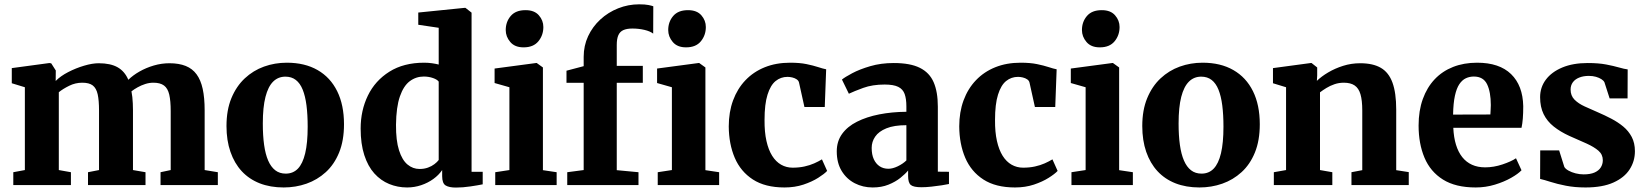

<svg xmlns="http://www.w3.org/2000/svg" viewBox="-20 -856 7616 888"><path d="M41.5 0V-59.5L95 -69.5V-452.5L34.5 -471V-541L208.5 -564.5L217 -563L238 -530L237.5 -481.5Q259.5 -504 295.2 -522.5Q331 -541 369 -552.2Q407 -563.5 436.5 -563.5Q491 -563.5 524 -544.8Q557 -526 573.5 -487Q595 -508 625.2 -525.2Q655.5 -542.5 691.2 -553Q727 -563.5 763.5 -563.5Q807.5 -563.5 838.8 -551Q870 -538.5 889.2 -512.2Q908.5 -486 917.5 -444.8Q926.5 -403.5 926.5 -346V-69.5L987.5 -59.5V0H722.5V-59.5L769.5 -69.5V-342Q769.5 -389.5 762.8 -418.5Q756 -447.5 738.5 -460.5Q721 -473.5 689.5 -473.5Q670.5 -473.5 651.8 -467.5Q633 -461.5 616.5 -452.2Q600 -443 588 -433.5Q590.5 -421.5 592 -407.2Q593.5 -393 594.2 -378Q595 -363 595 -346.5V-69.5L653 -59.5V0H387V-59.5L438 -69.5V-345Q438 -391.5 431.8 -419.8Q425.5 -448 409 -460.8Q392.5 -473.5 360.5 -473.5Q328.5 -473.5 299.8 -459.2Q271 -445 252 -429.5V-69.5L308 -59.5V0Z M1027.5 -273Q1027.5 -347 1050.2 -402Q1073 -457 1112 -493.5Q1151 -530 1201 -548Q1251 -566 1306.5 -566Q1389.5 -566 1448.8 -532Q1508 -498 1539.5 -434.2Q1571 -370.5 1571 -281.5Q1571 -206 1548.5 -150.8Q1526 -95.5 1486.8 -59.8Q1447.5 -24 1397.5 -6.5Q1347.5 11 1292 11Q1230 11 1181 -8.2Q1132 -27.5 1098 -64.2Q1064 -101 1045.8 -153.8Q1027.5 -206.5 1027.5 -273ZM1301.5 -53Q1335.5 -53 1357.8 -76Q1380 -99 1391.5 -147Q1403 -195 1403 -270Q1403 -325.5 1397.5 -368.5Q1392 -411.5 1380 -441.2Q1368 -471 1348.2 -486.2Q1328.5 -501.5 1300 -501.5Q1266.5 -501.5 1243.2 -478.5Q1220 -455.5 1207.8 -407.8Q1195.5 -360 1195.5 -285Q1195.5 -229 1201.5 -186Q1207.5 -143 1220.2 -113.5Q1233 -84 1253 -68.5Q1273 -53 1301.5 -53Z M1863 11Q1819 11 1780 -5Q1741 -21 1711.2 -54Q1681.5 -87 1664.8 -138.8Q1648 -190.5 1648 -261.5Q1648 -345 1681.5 -414Q1715 -483 1781 -524.5Q1847 -566 1942 -566Q1960.5 -566 1978 -563.5Q1995.5 -561 2009 -557.5V-727.5L1914.5 -741.5V-798L2127 -819.5H2133L2161 -797.5V-61.5H2212.5V-3.5Q2191 1 2155.8 6.2Q2120.5 11.5 2088.5 11.5Q2057.5 11.5 2041.2 1.8Q2025 -8 2025 -41.5V-69.5Q2009.5 -46.5 1984.2 -28.2Q1959 -10 1927.8 0.5Q1896.5 11 1863 11ZM1920.5 -74.5Q1942 -74.5 1959.2 -80.8Q1976.5 -87 1989.2 -96.8Q2002 -106.5 2009 -116V-478.5Q2002.5 -488 1982.8 -495Q1963 -502 1940 -502Q1904 -502 1875.2 -480.5Q1846.5 -459 1829.5 -410Q1812.5 -361 1811.5 -279Q1811 -206 1825.5 -160.8Q1840 -115.5 1864.8 -95Q1889.5 -74.5 1920.5 -74.5Z M2270.5 0V-59.5L2336 -69.5V-452.5L2267.5 -472V-539L2459 -564.5H2462.5L2491 -544V-69L2554.5 -59.5V0ZM2401 -637Q2361 -637 2340 -661.8Q2319 -686.5 2319 -717Q2319 -755 2342 -782Q2365 -809 2410 -809H2411Q2451.5 -809 2472.2 -785.2Q2493 -761.5 2493 -731Q2493 -693 2470 -665Q2447 -637 2402 -637Z M2603.5 0V-59.5L2679.5 -69.5V-473H2600V-529L2679.5 -550V-593Q2679.5 -644.5 2700 -688.5Q2720.5 -732.5 2756.5 -765.8Q2792.5 -799 2839 -817.5Q2885.5 -836 2936 -836Q2963.5 -836 2979.2 -832.8Q2995 -829.5 3001.5 -827L3001 -700.5Q2987 -711.5 2960.5 -717.8Q2934 -724 2905 -724Q2879 -724 2863 -716.8Q2847 -709.5 2839.8 -693Q2832.5 -676.5 2832.5 -648V-551.5H2953V-473H2832.5V-69L2933 -59.5V0ZM3022 0V-59.5L3087.5 -69.5V-452.5L3019 -472V-539L3210.5 -564.5H3214L3242.5 -544V-69L3306 -59.5V0ZM3152.5 -637Q3112.5 -637 3091.5 -661.8Q3070.5 -686.5 3070.5 -717Q3070.5 -755 3093.5 -782Q3116.5 -809 3161.5 -809H3162.5Q3203 -809 3223.8 -785.2Q3244.5 -761.5 3244.5 -731Q3244.5 -693 3221.5 -665Q3198.5 -637 3153.5 -637Z M3608.5 11Q3519 11 3462.2 -25.8Q3405.5 -62.5 3378.2 -126.2Q3351 -190 3350.5 -271.5Q3350.5 -337.5 3370.5 -391.8Q3390.5 -446 3427.8 -485Q3465 -524 3517.2 -545Q3569.5 -566 3634.5 -566Q3679 -566 3710.2 -559.5Q3741.5 -553 3763.5 -545.8Q3785.5 -538.5 3801 -535.5L3794.5 -361H3700.5L3675.5 -474Q3673.5 -483 3664.8 -489Q3656 -495 3644.2 -497.8Q3632.5 -500.5 3622.5 -500.5Q3591 -500.5 3567.2 -481.2Q3543.5 -462 3529.8 -418.2Q3516 -374.5 3516 -301Q3515.5 -245.5 3524.8 -204.2Q3534 -163 3551.2 -135.5Q3568.5 -108 3592.8 -94.2Q3617 -80.5 3646 -80.5Q3675.5 -80.5 3700.5 -86Q3725.5 -91.5 3745.8 -100.5Q3766 -109.5 3781.5 -119L3805.5 -65.5Q3792.5 -51.5 3764 -33.5Q3735.5 -15.5 3695.8 -2.2Q3656 11 3608.5 11Z M4016 11Q3971 11 3933.2 -8.5Q3895.5 -28 3872.8 -65.2Q3850 -102.5 3850 -156Q3850 -202.5 3874.8 -236.8Q3899.5 -271 3943.8 -293.2Q3988 -315.5 4046.5 -327Q4105 -338.5 4172 -339V-364Q4172 -399 4164 -421.2Q4156 -443.5 4134.5 -454.2Q4113 -465 4071.5 -465Q4015 -465 3972.5 -449.5Q3930 -434 3906 -422.5L3874 -488Q3887 -499 3921.2 -517.2Q3955.5 -535.5 4005 -550Q4054.5 -564.5 4113.5 -564.5Q4190 -564.5 4234.5 -542.2Q4279 -520 4298.2 -475.5Q4317.5 -431 4317.5 -362.5V-62L4369 -61.5V-5Q4358 -2.5 4335.8 1Q4313.5 4.5 4288 7.2Q4262.5 10 4241.5 10Q4205 10 4192.5 -0.5Q4180 -11 4180 -42V-67.5Q4167.5 -52 4144.5 -33.5Q4121.5 -15 4089.2 -2Q4057 11 4016 11ZM4089 -75.5Q4108.5 -75.5 4132 -86.8Q4155.5 -98 4172 -114V-277Q4115 -277 4079.5 -262.5Q4044 -248 4027.8 -224.2Q4011.5 -200.5 4011.5 -172Q4011.5 -141 4021.2 -119.8Q4031 -98.5 4048.2 -87Q4065.5 -75.5 4089 -75.5Z M4674.5 11Q4585 11 4528.2 -25.8Q4471.5 -62.5 4444.2 -126.2Q4417 -190 4416.5 -271.5Q4416.5 -337.5 4436.5 -391.8Q4456.5 -446 4493.8 -485Q4531 -524 4583.2 -545Q4635.5 -566 4700.5 -566Q4745 -566 4776.2 -559.5Q4807.5 -553 4829.5 -545.8Q4851.5 -538.5 4867 -535.5L4860.5 -361H4766.5L4741.5 -474Q4739.5 -483 4730.8 -489Q4722 -495 4710.2 -497.8Q4698.5 -500.5 4688.5 -500.5Q4657 -500.5 4633.2 -481.2Q4609.5 -462 4595.8 -418.2Q4582 -374.5 4582 -301Q4581.5 -245.5 4590.8 -204.2Q4600 -163 4617.2 -135.5Q4634.5 -108 4658.8 -94.2Q4683 -80.5 4712 -80.5Q4741.5 -80.5 4766.5 -86Q4791.5 -91.5 4811.8 -100.5Q4832 -109.5 4847.5 -119L4871.5 -65.5Q4858.5 -51.5 4830 -33.5Q4801.5 -15.5 4761.8 -2.2Q4722 11 4674.5 11Z M4935.5 0V-59.5L5001 -69.5V-452.5L4932.5 -472V-539L5124 -564.5H5127.5L5156 -544V-69L5219.5 -59.5V0ZM5066 -637Q5026 -637 5005 -661.8Q4984 -686.5 4984 -717Q4984 -755 5007 -782Q5030 -809 5075 -809H5076Q5116.5 -809 5137.2 -785.2Q5158 -761.5 5158 -731Q5158 -693 5135 -665Q5112 -637 5067 -637Z M5263 -273Q5263 -347 5285.8 -402Q5308.5 -457 5347.5 -493.5Q5386.5 -530 5436.5 -548Q5486.5 -566 5542 -566Q5625 -566 5684.2 -532Q5743.5 -498 5775 -434.2Q5806.5 -370.5 5806.5 -281.5Q5806.5 -206 5784 -150.8Q5761.5 -95.5 5722.2 -59.8Q5683 -24 5633 -6.5Q5583 11 5527.5 11Q5465.5 11 5416.5 -8.2Q5367.5 -27.5 5333.5 -64.2Q5299.5 -101 5281.2 -153.8Q5263 -206.5 5263 -273ZM5537 -53Q5571 -53 5593.2 -76Q5615.5 -99 5627 -147Q5638.5 -195 5638.5 -270Q5638.5 -325.5 5633 -368.5Q5627.5 -411.5 5615.5 -441.2Q5603.5 -471 5583.8 -486.2Q5564 -501.5 5535.5 -501.5Q5502 -501.5 5478.8 -478.5Q5455.5 -455.5 5443.2 -407.8Q5431 -360 5431 -285Q5431 -229 5437 -186Q5443 -143 5455.8 -113.5Q5468.5 -84 5488.5 -68.5Q5508.5 -53 5537 -53Z M5928 -69.5V-452.5L5867.5 -471V-541L6042 -564.5H6046L6072 -544V-507L6070.5 -482Q6091.5 -502.5 6122.8 -521Q6154 -539.5 6191.8 -551.5Q6229.5 -563.5 6271 -563.5Q6330 -563.5 6366.5 -542.2Q6403 -521 6420.2 -473.8Q6437.5 -426.5 6437.5 -348.5V-69L6495.5 -60V0H6230.5V-59.5L6280.5 -69V-345Q6280.5 -392 6272.2 -420Q6264 -448 6245.2 -460.8Q6226.5 -473.5 6195 -473.5Q6172.5 -473.5 6152 -466.5Q6131.5 -459.5 6114.5 -449Q6097.5 -438.5 6085 -429V-69.5L6142 -59.5V0H5871.5V-59.5Z M6805 11Q6712 11 6653.8 -25.5Q6595.5 -62 6568.2 -126.8Q6541 -191.5 6541 -275.5Q6541 -344 6560.5 -398Q6580 -452 6615.5 -489.5Q6651 -527 6700.8 -546.5Q6750.5 -566 6811.5 -566Q6914.5 -566 6968.8 -513.2Q7023 -460.5 7025 -365Q7025 -332 7023 -307.5Q7021 -283 7017 -265H6701.5Q6703.5 -220.5 6714 -186.5Q6724.5 -152.5 6743 -129.2Q6761.5 -106 6788 -94Q6814.5 -82 6849 -82Q6888.5 -82 6928.8 -95.5Q6969 -109 6991.5 -124L7017 -68.5Q7001.5 -52 6969 -33.5Q6936.5 -15 6893.8 -2Q6851 11 6805 11ZM6700.5 -326 6873 -326.5Q6873.5 -337.5 6874.2 -348.2Q6875 -359 6875 -370Q6875 -430.5 6857.8 -466.2Q6840.5 -502 6796.5 -502Q6776.5 -502 6759.5 -494Q6742.5 -486 6729.5 -466.8Q6716.5 -447.5 6709 -413.2Q6701.5 -379 6700.5 -326Z M7313 11Q7263.5 11 7222.5 3Q7181.5 -5 7151.2 -14.8Q7121 -24.5 7103 -28.5L7103.5 -160.5H7191L7215 -84Q7220 -75 7234.2 -67Q7248.5 -59 7267.2 -54.2Q7286 -49.5 7304.5 -49.5Q7335 -49.5 7354.5 -58Q7374 -66.5 7383.5 -81.5Q7393 -96.5 7393 -115Q7393 -141.5 7372.8 -159Q7352.5 -176.5 7317.8 -192.2Q7283 -208 7238 -227.5Q7196.5 -246.5 7166 -270.8Q7135.5 -295 7119.2 -328.2Q7103 -361.5 7103 -406.5Q7103 -452 7129.5 -487.5Q7156 -523 7205.5 -543.8Q7255 -564.5 7323 -564.5Q7373 -564.5 7408.2 -557.8Q7443.5 -551 7467.8 -544Q7492 -537 7508 -535L7507.5 -401H7424.5L7400.5 -475.5Q7396.5 -483.5 7386.2 -490Q7376 -496.5 7361.2 -500.8Q7346.5 -505 7328.5 -505Q7303 -505 7283.8 -497.2Q7264.5 -489.5 7254.2 -475.2Q7244 -461 7244 -442Q7244 -413.5 7262 -395.2Q7280 -377 7309 -363.8Q7338 -350.5 7370.5 -336.5Q7402 -323 7432.5 -307Q7463 -291 7487.5 -270.8Q7512 -250.5 7526.8 -222.5Q7541.5 -194.5 7541.5 -156.5Q7541.5 -110.5 7517 -72.5Q7492.5 -34.5 7442 -11.8Q7391.5 11 7313 11Z"/></svg>

Font: Merriweather 28pt ExtraBold
Style: Regular
Weight: 800
Version: Version 2.100